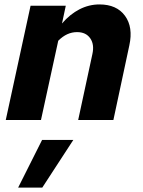

<svg xmlns="http://www.w3.org/2000/svg" viewBox="-20 -542 646 867"><path d="M6 0 118 -516H277L260 -436Q296 -478 339 -500Q382 -522 429 -522Q507 -522 544.5 -470.5Q582 -419 564 -337L492 0H333L397 -297Q407 -341 387.5 -369Q368 -397 328 -397Q305 -397 284 -387.5Q263 -378 243 -358L165 0ZM170 90H311L171 305H62Z"/></svg>

Font: Red Hat Text
Style: Bold Italic
Weight: 700
Italic angle: -12°
Designer: Pentagram / MCKL
Foundry: Pentagram / MCKL
Version: Version 1.003; Red Hat Text Bold Italic